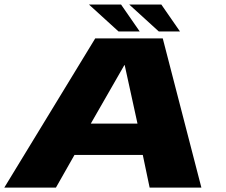

<svg xmlns="http://www.w3.org/2000/svg" viewBox="-34 -850 1024 870"><path d="M-14.5 0H219.5L303.5 -148H613L644 0H878.5L703.5 -676H397.5ZM377.5 -290 529.5 -555H531L589 -290ZM685.5 -707.5H781.5L697 -829.5H551.5ZM503 -707.5H599L514.5 -829.5H369Z"/></svg>

Font: Anybody Expanded ExtraBold
Style: Italic
Weight: 800
Width: 7
Italic angle: -10°
Version: Version 1.113;gftools[0.9.25]